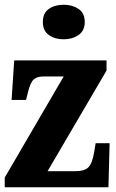

<svg xmlns="http://www.w3.org/2000/svg" viewBox="-20 -791 491 811"><path d="M0 0V-41L249 -468H163Q136 -468 122 -455Q108 -442 98 -401L90 -369H29L40 -536H430V-493L181 -68H301Q337 -68 353.5 -84.5Q370 -101 378 -150L384 -186H443L438 0ZM249 -625Q212 -625 186.5 -643Q161 -661 161 -698Q161 -736 186.5 -753.5Q212 -771 249 -771Q285 -771 311.5 -753.5Q338 -736 338 -698Q338 -661 311.5 -643Q285 -625 249 -625Z"/></svg>

Font: Noto Serif Lao ExtraCondensed Black
Style: Regular
Weight: 900
Width: 2
Designer: Monotype Design Team
Foundry: Monotype Imaging Inc.
Version: Version 2.003; ttfautohint (v1.8.4.7-5d5b)